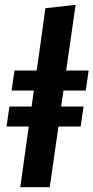

<svg xmlns="http://www.w3.org/2000/svg" viewBox="-20 -775 387 795"><path d="M243 -400 233 -334H326L314 -251H222L186 0H64L99 -251H7L19 -334H111L120 -400H28L40 -483H132L168 -741L293 -755L254 -483H347L335 -400Z"/></svg>

Font: Fira Sans SemiBold
Style: Italic
Weight: 600
Italic angle: -8°
Designer: bBox Type GmbH & Carrois Corporate GbR & Edenspiekermann AG
Foundry: bBox Type GmbH & Carrois Corporate GbR & Edenspiekermann AG
Version: Version 4.301